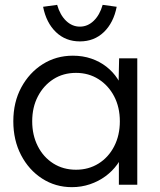

<svg xmlns="http://www.w3.org/2000/svg" viewBox="-20 -763 660 793"><path d="M35 -262Q35 -341 68 -402Q101 -463 156.5 -498Q212 -533 281 -533Q322 -533 357 -521Q392 -509 419.5 -487.5Q447 -466 465.5 -437.5Q484 -409 491 -376L469 -387L472 -522H547V0H471V-128L491 -141Q484 -111 464 -83.5Q444 -56 415.5 -35Q387 -14 351.5 -2Q316 10 277 10Q209 10 154 -25.5Q99 -61 67 -122.5Q35 -184 35 -262ZM475 -262Q475 -320 451.5 -365Q428 -410 387 -436Q346 -462 294 -462Q241 -462 200.5 -436Q160 -410 136.5 -365Q113 -320 113 -262Q113 -205 136 -159.5Q159 -114 200 -88Q241 -62 294 -62Q346 -62 387 -87.5Q428 -113 451.5 -158.5Q475 -204 475 -262ZM158 -735 216 -743Q228 -701 253 -677Q278 -653 310 -653Q342 -653 367 -677Q392 -701 404 -743L462 -735Q449 -669 409 -630.5Q369 -592 310 -592Q251 -592 211 -630.5Q171 -669 158 -735Z"/></svg>

Font: Mach Light
Style: Regular
Weight: 300
Version: Version 1.002